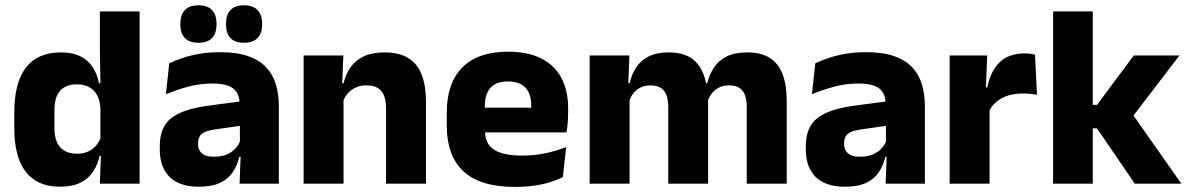

<svg xmlns="http://www.w3.org/2000/svg" viewBox="-20 -704 4550 736"><path d="M209.3 11.7Q123.5 11.7 79.1 -44.9Q34.8 -101.4 34.8 -213.2V-273.3Q34.8 -386.8 79.3 -444.9Q123.8 -503.1 214 -503.1Q257.8 -503.1 287.5 -488.5Q317.2 -473.9 334.8 -447.5Q352.5 -421.1 359.6 -385H401.2L364.9 -286.2Q364.1 -316.4 353.2 -337.4Q342.2 -358.4 322.4 -369.6Q302.6 -380.8 274.5 -380.8Q232.7 -380.8 210.7 -356.3Q188.7 -331.8 188.7 -283.1V-212.6Q188.7 -164.1 210.8 -139.4Q232.8 -114.7 276.3 -114.7Q299.6 -114.7 317.9 -123.2Q336.1 -131.7 348.7 -146.5Q361.3 -161.4 367.5 -180.3L404.8 -106.4H362Q354.7 -73.5 337.2 -46.6Q319.6 -19.7 288.7 -4Q257.7 11.7 209.3 11.7ZM362.8 0 367.5 -124.3 364.9 -150.7V-349.5L365.1 -371L362.9 -513.7V-660.3H515.1V0Z M898.4 0 903.1 -123 899.6 -130.7V-284L898.7 -303.9Q898.7 -345.1 874.5 -364.5Q850.3 -383.8 793.8 -383.8Q744.3 -383.8 699.8 -371.4Q655.3 -359 616 -342.8L628.8 -461.4Q652.3 -472.5 681.7 -482.3Q711.2 -492.1 746.6 -498Q781.9 -504 822.4 -504Q887 -504 930.6 -489Q974.1 -474 1000 -446.4Q1026 -418.8 1037.4 -380.6Q1048.9 -342.5 1048.9 -296.4V0ZM742 11.7Q668.4 11.7 630.5 -25.4Q592.5 -62.6 592.5 -131V-144.3Q592.5 -217.1 637.1 -251.7Q681.8 -286.3 779.3 -299L911.3 -316.5L920.3 -224.6L803.3 -207.7Q767.8 -202.8 753.5 -190.8Q739.1 -178.8 739.1 -155.4V-151.8Q739.1 -129.5 753.6 -116.4Q768.1 -103.2 800.1 -103.2Q828 -103.2 848.1 -111.5Q868.3 -119.8 881.4 -133.8Q894.6 -147.7 901.1 -164.4L922.6 -102.7H897.3Q889.6 -70.3 872.7 -44.5Q855.8 -18.6 824.4 -3.5Q793.1 11.7 742 11.7ZM740.3 -540.1Q705.7 -540.1 688.5 -558.4Q671.3 -576.7 671.3 -609.7V-613.5Q671.3 -646.9 688.5 -665.3Q705.7 -683.6 740.3 -683.6Q775.9 -683.6 793 -665.3Q810.1 -646.9 810.1 -613.5V-609.7Q810.1 -576.7 793 -558.4Q775.9 -540.1 740.3 -540.1ZM915.3 -540.1Q880.2 -540.1 863.3 -558.4Q846.3 -576.7 846.3 -609.7V-613.5Q846.3 -646.9 863.3 -665.3Q880.2 -683.6 915.3 -683.6Q950.1 -683.6 967.4 -665.3Q984.7 -646.9 984.7 -613.5V-609.7Q984.7 -576.7 967.4 -558.4Q950.1 -540.1 915.3 -540.1Z M1459.8 0V-288.8Q1459.8 -315.9 1452.9 -335.6Q1445.9 -355.4 1429.4 -366Q1412.9 -376.7 1384.5 -376.7Q1360.9 -376.7 1342.9 -368.2Q1324.9 -359.8 1312.8 -345.6Q1300.7 -331.4 1294.4 -313.5L1270.8 -385H1297Q1304.8 -418.5 1323.1 -445.1Q1341.4 -471.7 1373.3 -487.4Q1405.3 -503.1 1454.4 -503.1Q1509.4 -503.1 1544.4 -481.9Q1579.4 -460.7 1596.1 -418.7Q1612.9 -376.6 1612.9 -313.3V0ZM1143.9 0V-491.4H1296.2L1291.1 -368.6L1296.9 -354.2V0Z M1954.5 12.5Q1820.4 12.5 1756.6 -47.2Q1692.7 -107 1692.7 -221.4V-272.5Q1692.7 -385.7 1752.6 -445.8Q1812.4 -505.8 1927.2 -505.8Q2004 -505.8 2055.1 -479.7Q2106.3 -453.6 2132.1 -405.1Q2157.8 -356.5 2157.8 -288.5V-272.1Q2157.8 -253 2156.2 -233.3Q2154.5 -213.5 2151.3 -196.4H2013.6Q2015.3 -225.6 2015.9 -251.4Q2016.5 -277.2 2016.5 -297.9Q2016.5 -328.3 2007 -349.2Q1997.4 -370 1977.7 -380.9Q1958 -391.8 1927.2 -391.8Q1881.2 -391.8 1859.9 -367.1Q1838.5 -342.4 1838.5 -296.9V-252L1839.4 -235.3V-200.5Q1839.4 -181.3 1845.7 -164.4Q1852 -147.5 1867.8 -134.7Q1883.7 -121.9 1911.4 -114.8Q1939.2 -107.6 1982.1 -107.6Q2027.4 -107.6 2069.5 -116.3Q2111.6 -125 2150.2 -140.1L2137.7 -25.2Q2103.7 -7.5 2057.1 2.5Q2010.6 12.5 1954.5 12.5ZM1773.7 -196.4V-291.2H2120.5V-196.4Z M2842.6 0V-293Q2842.6 -318.8 2836.3 -337.6Q2830 -356.4 2815.2 -366.5Q2800.3 -376.7 2774.5 -376.7Q2752.3 -376.7 2735.8 -368.2Q2719.3 -359.8 2708.4 -345.6Q2697.4 -331.4 2692 -313.5L2677.3 -385H2691.2Q2699.1 -418 2716.6 -444.7Q2734.1 -471.4 2765 -487.3Q2796 -503.1 2844.4 -503.1Q2897 -503.1 2930.3 -482.4Q2963.6 -461.7 2979.6 -420.4Q2995.7 -379.2 2995.7 -317.6V0ZM2240.4 0V-491.4H2392.7L2387.6 -359.2L2393.4 -354.2V0ZM2541.6 0V-293Q2541.6 -318.8 2535.3 -337.6Q2528.9 -356.4 2514.1 -366.5Q2499.2 -376.7 2473.4 -376.7Q2451.2 -376.7 2434.7 -368.2Q2418.2 -359.8 2407.3 -345.6Q2396.4 -331.4 2390.9 -313.5L2367.3 -385H2393.5Q2401.1 -418.5 2418.4 -445.1Q2435.6 -471.7 2466.1 -487.4Q2496.6 -503.1 2543.1 -503.1Q2611.5 -503.1 2646.3 -467.8Q2681.1 -432.4 2689.8 -365.4Q2691.3 -355.6 2692.9 -341.2Q2694.4 -326.7 2694.4 -315.2V0Z M3374.9 0 3379.6 -123 3376.1 -130.7V-284L3375.2 -303.9Q3375.2 -345.1 3351 -364.5Q3326.8 -383.8 3270.3 -383.8Q3220.8 -383.8 3176.3 -371.4Q3131.8 -359 3092.5 -342.8L3105.3 -461.4Q3128.8 -472.5 3158.2 -482.3Q3187.7 -492.1 3223.1 -498Q3258.4 -504 3298.9 -504Q3363.5 -504 3407.1 -489Q3450.6 -474 3476.5 -446.4Q3502.5 -418.8 3513.9 -380.6Q3525.4 -342.5 3525.4 -296.4V0ZM3218.5 11.7Q3144.9 11.7 3107 -25.4Q3069 -62.6 3069 -131V-144.3Q3069 -217.1 3113.6 -251.7Q3158.3 -286.3 3255.8 -299L3387.8 -316.5L3396.8 -224.6L3279.8 -207.7Q3244.3 -202.8 3230 -190.8Q3215.6 -178.8 3215.6 -155.4V-151.8Q3215.6 -129.5 3230.1 -116.4Q3244.6 -103.2 3276.6 -103.2Q3304.5 -103.2 3324.6 -111.5Q3344.8 -119.8 3357.9 -133.8Q3371.1 -147.7 3377.6 -164.4L3399.1 -102.7H3373.8Q3366.1 -70.3 3349.2 -44.5Q3332.3 -18.6 3300.9 -3.5Q3269.6 11.7 3218.5 11.7Z M3770.4 -276 3728.5 -368.9H3764.7Q3776.4 -430 3811.2 -464.6Q3845.9 -499.3 3909.3 -499.3Q3920.4 -499.3 3929.7 -497.9Q3939.1 -496.5 3947.5 -494.6L3955.2 -340.2Q3944.6 -342.8 3930.5 -344.2Q3916.4 -345.6 3902 -345.6Q3853 -345.6 3819.6 -327.3Q3786.2 -309 3770.4 -276ZM3620.4 0V-491.4H3764.3L3758 -334.7L3773.4 -332.5V0Z M4330 0 4185 -212.1H4145.2V-302.1H4185.2L4326.2 -491.4H4501.3L4314.4 -247.3V-276.5L4508.4 0ZM4016.9 0V-660.3H4169V0Z"/></svg>

Font: Anek Tamil Medium
Style: Regular
Weight: 500
Designer: Aadarsh Rajan (Tamil), Yesha Goshar (Latin)
Foundry: Ek Type
Version: Version 1.003